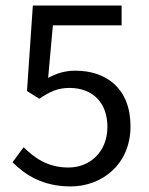

<svg xmlns="http://www.w3.org/2000/svg" viewBox="-20 -658 537 690"><path d="M234 12C345 12 449 -66 449 -204C449 -342 360 -404 251 -404C212 -404 183 -394 153 -378L170 -567H417V-638H98L77 -331L121 -303C159 -328 186 -342 230 -342C312 -342 366 -290 366 -202C366 -113 304 -56 226 -56C151 -56 103 -91 65 -129L25 -75C69 -31 132 12 234 12Z"/></svg>

Font: Giro Sans Regular
Style: Regular
Weight: 400
Designer: Paul D. Hunt
Foundry: Adobe Systems Incorporated
Version: Version 1.000;PS 1.0;hotconv 1.0.88;makeotf.lib2.5.647800